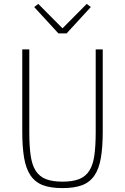

<svg xmlns="http://www.w3.org/2000/svg" viewBox="-20 -951 640 983"><path d="M130 -698V-274Q130 -203 137 -154.5Q144 -106 163 -76.5Q182 -47 215 -34Q248 -21 300 -21Q352 -21 385 -34Q418 -47 437 -76.5Q456 -106 463 -154.5Q470 -203 470 -274V-698H506V-279Q506 -198 496.5 -142.5Q487 -87 463.5 -52.5Q440 -18 400.5 -3Q361 12 300 12Q239 12 199.5 -3Q160 -18 136.5 -52.5Q113 -87 103.5 -142.5Q94 -198 94 -279V-698ZM279 -780 155 -915 176 -931 300 -806 424 -931 445 -915 321 -780Z"/></svg>

Font: IBM Plex Mono ExtraLight
Style: Regular
Weight: 200
Monospace: yes
Designer: Mike Abbink, Paul van der Laan, Pieter van Rosmalen
Foundry: Bold Monday
Version: Version 2.3